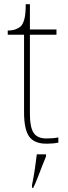

<svg xmlns="http://www.w3.org/2000/svg" viewBox="-20 -677 326 918"><path d="M202 10Q144 10 119.5 -24Q95 -58 95 -141V-511H17V-531Q38 -531 53.5 -536.5Q69 -542 79 -551Q89 -560 96 -584Q103 -608 103 -657H123V-536H250V-511H123V-132Q123 -68 141 -41.5Q159 -15 201 -15Q218 -15 230.5 -16Q243 -17 259 -20V5Q243 8 229.5 9Q216 10 202 10ZM133 208Q141 170 146.5 132Q152 94 156 61H200V71Q191 92 180.5 119.5Q170 147 159.5 174Q149 201 139 221H133Z"/></svg>

Font: Noto Serif Tamil Thin
Style: Regular
Weight: 100
Designer: Indian Type Foundry, Tom Grace, and the Monotype Design Team
Foundry: Monotype Imaging Inc.
Version: Version 2.004; ttfautohint (v1.8.4.7-5d5b)